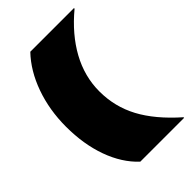

<svg xmlns="http://www.w3.org/2000/svg" viewBox="-175 -619 684 684"><g transform="rotate(-45 167.0 -277.0)"><path d="M113 0Q65 -45 39.5 -116Q14 -187 14 -275Q14 -359 40 -432Q66 -505 113 -554H333V-551Q262 -492 224.5 -423.5Q187 -355 187 -280Q187 -203 222.5 -136.5Q258 -70 334 -3V0Z"/></g></svg>

Font: Tac One
Style: Regular
Weight: 400
Designer: Oluseyi Olusanya, David Udoh, Eyiyemi Adegbite, Mirko Velimirović
Version: Version 1.003; ttfautohint (v1.8.4.7-5d5b)